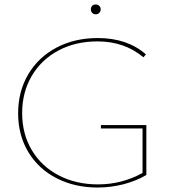

<svg xmlns="http://www.w3.org/2000/svg" viewBox="-20 -833 759 858"><path d="M634 -274V-51Q588 -24 531.5 -9.5Q475 5 416 5Q314 5 233 -36.5Q152 -78 106.5 -153.5Q61 -229 61 -327Q61 -424 106 -500.5Q151 -577 232 -620Q313 -663 417 -663Q549 -663 632 -590L621 -577Q536 -648 416 -648Q317 -648 240.5 -607Q164 -566 121.5 -493Q79 -420 79 -328Q79 -234 122.5 -161.5Q166 -89 243 -49Q320 -9 418 -9Q524 -9 617 -60V-259H431V-274ZM386 -791Q386 -801 392 -807Q398 -813 408 -813Q417 -813 423.5 -807Q430 -801 430 -791Q430 -782 423.5 -775.5Q417 -769 408 -769Q398 -769 392 -775.5Q386 -782 386 -791Z"/></svg>

Font: Ysabeau Thin
Style: Regular
Weight: 200
Designer: Christian Thalmann (Catharsis Fonts)
Version: Version 0.003